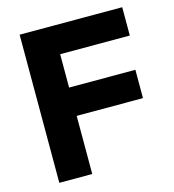

<svg xmlns="http://www.w3.org/2000/svg" viewBox="-106 -795 802 884"><g transform="rotate(-15 295.0 -353.0)"><path d="M68 0V-706H225V0ZM188 -277V-412H541V-277ZM188 -571V-706H557V-571Z"/></g></svg>

Font: Outfit Thin
Style: Bold
Weight: 700
Version: Version 1.100;gftools[0.9.27]